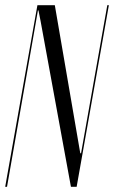

<svg xmlns="http://www.w3.org/2000/svg" viewBox="-36 -719 439 739"><path d="M175 -699H108L-16 0H-9L110 -679H112L120 -639L237 0H259L383 -699H377L276 -129H273Z"/></svg>

Font: Moniqa Ita Display
Style: Italic
Weight: 400
Italic angle: -10°
Designer: Rajesh Rajput
Foundry: Rajesh Rajput
Version: Version 1.000